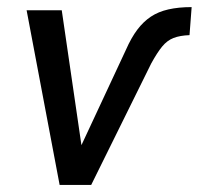

<svg xmlns="http://www.w3.org/2000/svg" viewBox="-20 -521 560 541"><path d="M148 0 55 -492H154L214 -81H195L335 -381Q350 -415 367 -437.5Q384 -460 405 -474Q426 -488 454.5 -494.5Q483 -501 520 -501L514 -422Q487 -421 469 -414Q451 -407 437 -390Q423 -373 406 -342L237 0Z"/></svg>

Font: Nunito Sans 10pt Condensed SemiBold
Style: Italic
Weight: 600
Width: 3
Italic angle: -9°
Designer: Vernon Adams
Foundry: Vernon Adams
Version: Version 3.101;gftools[0.9.27]